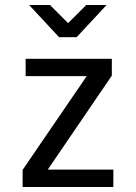

<svg xmlns="http://www.w3.org/2000/svg" viewBox="-20 -760 540 764"><path d="M431 -85V-16H70V-84L325 -457H82V-526H425V-459L170 -85ZM215 -612 96 -740H179L251 -668L323 -740H404L285 -612Z"/></svg>

Font: D2Coding ligature
Style: Regular
Weight: 400
Monospace: yes
Designer: Yong-Rak Park; Jeong-Hwan Yoon; Sang-Min Lee;
Foundry: NHN Corporation
Version: Version 1.3.2; Build 20180524